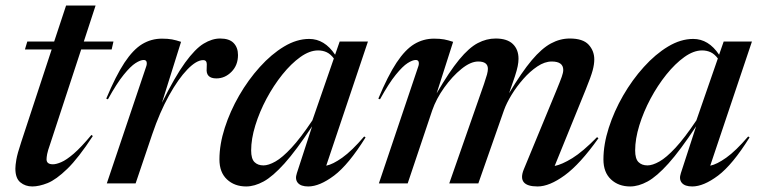

<svg xmlns="http://www.w3.org/2000/svg" viewBox="-20 -662 2742 693"><path d="M161 -142Q152.5 -118 150.2 -106Q148 -94 148 -87Q148 -69 171 -69Q183 -69 201.2 -76.8Q219.5 -84.5 246 -107.2Q272.5 -130 310 -175L315 -171Q263 -91.5 222.8 -52.5Q182.5 -13.5 151.8 -1.2Q121 11 96.5 11Q71.5 11 53.5 -3.8Q35.5 -18.5 35.5 -53.5Q35.5 -65 39 -86Q42.5 -107 57 -150.5L166.5 -483.5H70L78.5 -512H175.5L218.5 -642H325L282.5 -512H389.5L383 -483.5H273Z M507.5 -421.5Q511 -431 509.2 -438.2Q507.5 -445.5 498.5 -445.5Q487 -445.5 469.2 -434.2Q451.5 -423 426.5 -392.2Q401.5 -361.5 369.5 -303.5L363.5 -306Q398 -388.5 429.2 -435.8Q460.5 -483 493.2 -502.8Q526 -522.5 564.5 -522.5Q586 -522.5 600.8 -519.8Q615.5 -517 633.5 -511L564.5 -291Q611.5 -385.5 648 -435.8Q684.5 -486 715 -504.5Q745.5 -523 774.5 -523Q807.5 -523 823.2 -506.8Q839 -490.5 839 -463.5Q839 -426.5 815.5 -402.8Q792 -379 761 -379Q722.5 -379 726 -415Q727.5 -433.5 724.5 -439.2Q721.5 -445 713.5 -445Q689 -445 656.2 -411.2Q623.5 -377.5 590 -317.2Q556.5 -257 529.5 -177.5L469.5 0H365.5Z M1051.5 -37 1106.5 -206Q1049 -119 1006.8 -72Q964.5 -25 931.5 -7Q898.5 11 868.5 11Q826.5 11 799.2 -14.5Q772 -40 772 -86.5Q772 -140.5 791.2 -200.5Q810.5 -260.5 843.2 -317.2Q876 -374 917.8 -420.2Q959.5 -466.5 1005.2 -494Q1051 -521.5 1096 -521.5Q1151.5 -521.5 1189.5 -464.5L1206 -512H1308L1157.5 -64Q1181 -68.5 1215.5 -93Q1250 -117.5 1294.5 -169.5L1299.5 -166Q1238 -67.5 1185.8 -28.2Q1133.5 11 1092.5 11Q1066 11 1055 -2Q1044 -15 1051.5 -37ZM886.5 -119Q886.5 -89 898.5 -77Q910.5 -65 931 -65Q949 -65 974 -79Q999 -93 1032 -128.5Q1065 -164 1107.5 -227.5L1185 -451Q1173 -467 1159 -473.5Q1145 -480 1128 -480Q1097.5 -480 1064.2 -456.2Q1031 -432.5 999.2 -393Q967.5 -353.5 942 -305.8Q916.5 -258 901.5 -209.2Q886.5 -160.5 886.5 -119Z M2140 -163Q2073.5 -69.5 2018.2 -29.2Q1963 11 1920.5 11Q1845.5 11 1870.5 -50.5L1987 -332.5Q2002 -369 2007.5 -384.5Q2013 -400 2013 -409.5Q2013 -440 1971.5 -440Q1946 -440 1919.5 -422.2Q1893 -404.5 1869 -377.2Q1845 -350 1826.5 -319.8Q1808 -289.5 1799 -264L1706.5 0H1601.5L1727 -359Q1734.5 -381 1737.8 -393.2Q1741 -405.5 1741 -413.5Q1741 -440 1706 -440Q1678.5 -440 1645.5 -413.2Q1612.5 -386.5 1583.5 -346Q1554.5 -305.5 1540 -263.5L1451.5 0H1347.5L1489.5 -421.5Q1493 -431 1491.2 -438.2Q1489.5 -445.5 1480.5 -445.5Q1469 -445.5 1451.2 -434.2Q1433.5 -423 1408.5 -392.2Q1383.5 -361.5 1351.5 -303.5L1345.5 -306Q1380 -388.5 1411.2 -435.8Q1442.5 -483 1475.2 -502.8Q1508 -522.5 1546.5 -522.5Q1568 -522.5 1582.8 -519.8Q1597.5 -517 1615.5 -511L1556 -325Q1602 -404 1637.5 -447Q1673 -490 1704.5 -506.5Q1736 -523 1769 -523Q1810.5 -523 1831 -503.2Q1851.5 -483.5 1851.5 -450Q1851.5 -437.5 1848.5 -422.8Q1845.5 -408 1838.5 -386.5L1817.5 -325.5Q1863 -401.5 1899.2 -444.5Q1935.5 -487.5 1968.5 -505.2Q2001.5 -523 2036.5 -523Q2084 -523 2104.5 -500.8Q2125 -478.5 2125 -447.5Q2125 -430 2119.2 -408.2Q2113.5 -386.5 2094 -338.5L1982 -63Q2008 -68 2045.8 -91.2Q2083.5 -114.5 2135 -167Z M2437.5 -37 2492.5 -206Q2435 -119 2392.8 -72Q2350.5 -25 2317.5 -7Q2284.5 11 2254.5 11Q2212.5 11 2185.2 -14.5Q2158 -40 2158 -86.5Q2158 -140.5 2177.2 -200.5Q2196.5 -260.5 2229.2 -317.2Q2262 -374 2303.8 -420.2Q2345.5 -466.5 2391.2 -494Q2437 -521.5 2482 -521.5Q2537.5 -521.5 2575.5 -464.5L2592 -512H2694L2543.5 -64Q2567 -68.5 2601.5 -93Q2636 -117.5 2680.5 -169.5L2685.5 -166Q2624 -67.5 2571.8 -28.2Q2519.5 11 2478.5 11Q2452 11 2441 -2Q2430 -15 2437.5 -37ZM2272.5 -119Q2272.5 -89 2284.5 -77Q2296.5 -65 2317 -65Q2335 -65 2360 -79Q2385 -93 2418 -128.5Q2451 -164 2493.5 -227.5L2571 -451Q2559 -467 2545 -473.5Q2531 -480 2514 -480Q2483.5 -480 2450.2 -456.2Q2417 -432.5 2385.2 -393Q2353.5 -353.5 2328 -305.8Q2302.5 -258 2287.5 -209.2Q2272.5 -160.5 2272.5 -119Z"/></svg>

Font: Newsreader Display Medium
Style: Italic
Weight: 500
Italic angle: -17°
Designer: Hugues Gentile
Foundry: Production Type
Version: Version 1.001